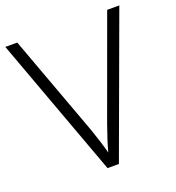

<svg xmlns="http://www.w3.org/2000/svg" viewBox="-130 -818 842 921"><g transform="rotate(-20 291.0 -357.0)"><path d="M582 -714H520L333 -201C314 -148 301 -107 291 -69C281 -107 267 -151 250 -200L61 -714H0L262 0H320Z"/></g></svg>

Font: Noto Sans Ethiopic Light
Style: Regular
Weight: 300
Designer: Monotype Design Team
Foundry: Monotype Imaging Inc.
Version: Version 2.102